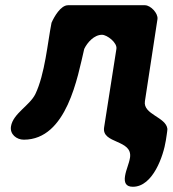

<svg xmlns="http://www.w3.org/2000/svg" viewBox="-20 -540 660 734"><path d="M458 133C454 158 461 174 488 174C565 174 605 55 614 -3C615 -10 620 -40 620 -47C615 -93 526 -102 534 -153L582 -467C585 -489 556 -520 534 -520H240C212 -520 187 -476 177 -453C162 -378 152 -257 115 -180C93 -136 30 -106 22 -57C17 -27 43 -6 71 -6C236 -6 277 -248 302 -353C314 -378 340 -407 370 -407C389 -407 429 -377 425 -353L378 -53C368 11 488 -8 477 63C473 87 462 108 458 133Z"/></svg>

Font: Asimov Print
Style: Regular
Weight: 500
Designer: Google
Version: Version 2.000980: 2014